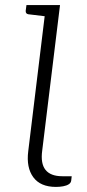

<svg xmlns="http://www.w3.org/2000/svg" viewBox="-20 -729 343 755"><path d="M200 6Q139 6 111 -32Q83 -70 91 -134L161 -709H216L146 -137Q139 -86 159 -61Q179 -36 225 -36H262L260 -19Q259 -10 250.5 -4.5Q242 1 228.5 3.5Q215 6 200 6ZM178 -709 166 -664 91 -673Q86 -674 83.5 -677Q81 -680 81 -686L84 -709Z"/></svg>

Font: Aleo Light
Style: Italic
Weight: 300
Italic angle: -7°
Designer: Alessio Laiso
Foundry: Alessio Laiso
Version: Version 2.001;gftools[0.9.29]